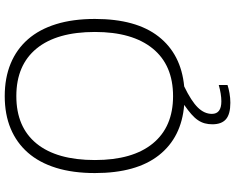

<svg xmlns="http://www.w3.org/2000/svg" viewBox="-111 -679 993 811"><g transform="rotate(-90 385.5 -273.5)"><path d="M357 203Q309 203 287.5 184.5Q266 166 266 127Q266 110 270 95Q274 80 283.5 66Q293 52 309 38Q325 24 348 8Q211 -3 135.5 -98.5Q60 -194 60 -369Q60 -462 82 -533Q104 -604 146 -652Q188 -700 248 -725Q308 -750 385 -750Q462 -750 522.5 -725Q583 -700 625 -652Q667 -604 689 -533Q711 -462 711 -369Q711 -195 636.5 -100Q562 -5 426 8Q364 38 337 65.5Q310 93 310 125Q310 165 363 165Q393 165 432 154V191Q417 196 397 199.5Q377 203 357 203ZM385 -39Q516 -39 586 -125Q656 -211 656 -369Q656 -530 586 -615.5Q516 -701 385 -701Q254 -701 184.5 -615.5Q115 -530 115 -369Q115 -210 185 -124.5Q255 -39 385 -39Z"/></g></svg>

Font: Encode Sans Wide
Style: ExtraLight
Weight: 200
Designer: Pablo Impallari, Andres Torresi
Foundry: Pablo Impallari, Andres Torresi
Version: Version 1.000; ttfautohint (v1.00) -l 8 -r 50 -G 200 -x 14 -